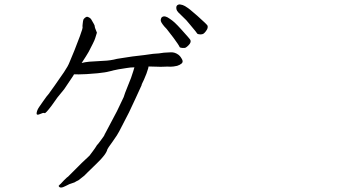

<svg xmlns="http://www.w3.org/2000/svg" viewBox="-20 -789 1540 860"><path d="M832 -677.7Q813.5 -701.2 798.8 -713.9Q786.1 -725.6 778.8 -733.4Q771.5 -741.2 770.5 -747.1Q768.6 -753.9 770.5 -760.7Q772.5 -765.6 777.3 -767.6Q782.2 -770.5 789.1 -768.6Q797.9 -767.6 808.6 -761.7Q821.3 -753.9 831.1 -746.1Q845.7 -734.4 864.3 -717.8Q908.2 -678.7 909.7 -673.8Q911.1 -668.9 909.7 -663.1Q908.2 -657.2 902.3 -649.4Q896.5 -641.6 891.6 -638.2Q886.7 -634.8 877 -634.8Q865.2 -635.7 863.3 -638.7Q863.3 -640.6 832 -677.7ZM756.8 -620.1Q730.5 -654.3 726.6 -659.2Q713.9 -671.9 708 -680.7Q702.1 -688.5 700.2 -695.3Q699.2 -701.2 702.1 -708Q704.1 -712.9 710 -714.8Q714.8 -716.8 721.7 -714.8Q729.5 -712.9 740.2 -705.1Q752 -697.3 761.7 -688.5Q775.4 -675.8 792 -657.2Q831.1 -614.3 833 -609.4Q835 -604.5 833 -598.6Q831.1 -592.8 824.2 -585.9Q817.4 -579.1 812.5 -576.2Q807.6 -573.2 796.4 -574.2Q785.2 -575.2 784.2 -579.1Q781.2 -586.9 756.8 -620.1ZM645.5 -491.2Q644.5 -487.3 643.6 -482.4Q637.7 -460.9 625 -432.6Q617.2 -417 614.3 -410.2H615.2L613.3 -405.3L586.9 -347.7Q561.5 -293.9 557.6 -285.2L513.7 -200.2Q507.8 -187.5 483.4 -153.3Q461.9 -124 460.9 -120.1Q456.1 -97.7 413.1 -56.6Q386.7 -31.2 373 -17.6Q361.3 -5.9 357.4 -2L331.1 18.6L321.3 23.4Q312.5 29.3 309.6 29.3Q289.1 35.2 274.4 43.9Q249 57.6 243.2 44.9L242.2 43.9L243.2 43Q248 37.1 252 34.2Q256.8 29.3 266.6 18.6Q282.2 2.9 285.2 2Q286.1 1 293 -5.9L346.7 -59.6Q377 -88.9 380.9 -91.8Q383.8 -95.7 395.5 -111.3Q407.2 -127 411.1 -133.8Q415 -141.6 418 -142.6Q418.9 -144.5 430.7 -159.2Q450.2 -184.6 449.2 -188.5V-189.5H450.2Q496.1 -275.4 503.9 -291L534.2 -354.5Q537.1 -366.2 552.7 -404.3Q569.3 -443.4 577.1 -470.7Q580.1 -480.5 582 -487.3Q581.1 -487.3 580.1 -487.3Q564.5 -487.3 547.9 -484.4Q513.7 -478.5 510.7 -478.5Q481.4 -472.7 480.5 -471.7Q452.1 -464.8 448.2 -464.8Q427.7 -460.9 367.2 -457Q327.1 -455.1 311.5 -456.1Q309.6 -452.1 307.6 -449.2Q270.5 -394.5 267.6 -389.6L237.3 -352.5Q233.4 -346.7 210.9 -315.4Q183.6 -279.3 179.7 -282.2Q175.8 -285.2 165 -280.3Q151.4 -274.4 147.5 -275.4Q142.6 -276.4 144.5 -285.2Q146.5 -296.9 155.3 -309.6Q168.9 -330.1 172.9 -335Q190.4 -360.4 201.2 -372.1Q201.2 -373 202.1 -374L224.6 -405.3L266.6 -465.8Q285.2 -493.2 292 -511.7Q300.8 -531.2 313.5 -563.5Q333 -613.3 337.9 -627Q352.5 -666 349.6 -668.9Q348.6 -669.9 351.6 -692.4Q352.5 -699.2 353.5 -701.2Q356.4 -706.1 361.3 -710Q368.2 -714.8 371.1 -713.9Q383.8 -710 388.7 -702.1Q405.3 -674.8 404.3 -671.9Q403.3 -668 414.1 -642.6Q411.1 -632.8 406.2 -617.2Q404.3 -610.4 395.5 -592.8Q385.7 -572.3 377 -556.6Q368.2 -541 345.7 -506.8Q359.4 -510.7 379.9 -512.7L444.3 -516.6Q474.6 -517.6 503.9 -525.4Q513.7 -527.3 535.2 -530.3Q569.3 -536.1 573.2 -536.1Q641.6 -543.9 651.4 -545.9Q660.2 -547.9 691.4 -549.8Q710 -553.7 745.1 -554.7Q763.7 -555.7 780.3 -543Q787.1 -537.1 790 -532.2Q796.9 -522.5 797.9 -516.6Q798.8 -509.8 793.9 -504.9Q786.1 -498 773.4 -494.1Q755.9 -490.2 744.1 -490.2Q729.5 -491.2 714.8 -490.2Q699.2 -489.3 684.6 -490.2Q658.2 -491.2 645.5 -491.2Z"/></svg>

Font: ToneOZ-YinPZ-Tsuipita-TC
Style: Regular
Weight: 400
Designer: ÂÆ£ÂøóÂáåJeffrey Xuan(jeffreyx@gmail.com, ToneOZ.com) ÈòøÂù§(cjkFonts)
Foundry: ToneOZ
Version: Version 0.24071